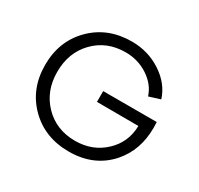

<svg xmlns="http://www.w3.org/2000/svg" viewBox="-158 -924 1184 1142"><g transform="rotate(30 434.0 -352.5)"><path d="M723 -314 438 -315V-389H806Q807 -369 807 -349Q807 -196 716 -92Q612 25 440 25Q275 25 168 -81.5Q61 -188 61 -352Q61 -516 168 -623Q275 -730 440 -730Q552 -730 642.5 -670.5Q733 -611 762 -519L685 -495Q663 -565 594 -610.5Q525 -656 440 -656Q311 -656 227.5 -570.5Q144 -485 144 -352Q144 -221 227.5 -135Q311 -49 440 -49Q559 -49 640 -125Q721 -201 723 -314Z"/></g></svg>

Font: Metropolitano
Style: Regular
Weight: 400
Designer: Fonts by Alex Slobzheninov & Chris M. Simpson / Changes by Cristiano Sobral
Foundry: Fonts by Alex Slobzheninov & Chris M. Simpson / Changes by Cristiano Sobral
Version: Version 1.00;August 30, 2020;FontCreator 13.0.0.2681 64-bit